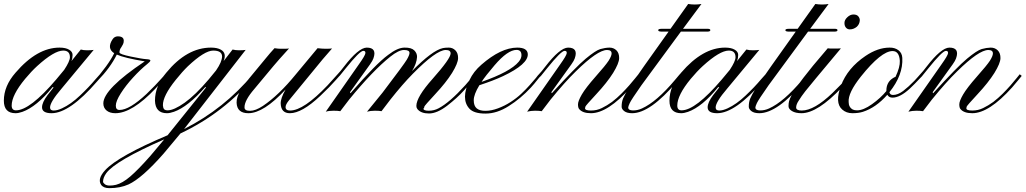

<svg xmlns="http://www.w3.org/2000/svg" viewBox="-69 -578 5246 982"><path d="M-9.3 -38.1Q-9.3 -13.7 12.7 -13.7Q84 -13.7 218.3 -171.4L259.3 -220.7Q288.6 -265.1 288.6 -285.2Q288.6 -319.3 254.4 -319.3Q208 -319.3 121.1 -240.2Q91.3 -212.9 59.6 -174.8Q-9.3 -91.3 -9.3 -38.1ZM194.8 1Q146 1 146 -29.3Q146 -54.2 174.3 -91.8L205.1 -130.9L200.2 -132.8Q118.2 -31.7 45.4 -5.9Q25.4 1 10.7 1Q-49.3 1 -49.3 -63Q-49.3 -138.2 10.7 -206.5Q120.6 -334.5 235.4 -334.5Q267.1 -334.5 284.7 -323.7Q302.2 -313.5 302.2 -296.9Q302.2 -280.3 296.4 -265.6L344.2 -324.7Q357.4 -320.8 377.4 -320.8Q397.5 -320.8 410.2 -322.8L245.6 -124.5Q187 -56.2 187 -28.3Q187 -12.7 205.6 -12.7Q223.6 -12.7 248 -23.9Q293.5 -44.9 339.8 -88.9Q386.2 -132.8 418.9 -171.9L442.4 -198.2L452.6 -189.9L427.7 -161.6Q287.1 1 194.8 1Z M515.1 -305.7Q475.6 -331.1 507.3 -377.9Q516.6 -391.6 533.2 -392.1Q564 -392.1 564 -369.6Q564 -358.4 559.6 -350.6L550.8 -335.4Q542 -324.2 542 -309.6Q542 -300.8 600.6 -288.6Q659.2 -276.4 679.7 -275.4Q700.2 -274.4 700.2 -268.6Q699.7 -262.7 684.1 -250.5Q649.4 -222.7 611.8 -181.6Q574.2 -140.6 548.8 -100.6Q523.4 -60.5 523.4 -38.1Q522.9 -15.6 542.5 -15.6Q592.8 -15.6 680.2 -97.2L722.7 -139.6Q742.2 -159.7 756.3 -175.8L776.4 -198.2L786.1 -189.9Q776.9 -181.6 761.2 -164.1L726.1 -125Q606.9 1 521 1Q492.7 1 476.1 -12.7Q459.5 -26.4 459.5 -49.3Q459.5 -122.1 671.4 -264.2Q567.9 -281.2 528.3 -298.8Q496.1 -232.4 429.2 -163.6Q413.6 -147.5 409.7 -146Q405.8 -144.5 405.3 -143.6Q404.3 -142.6 403.8 -146.5Q402.8 -151.9 405.8 -155.3Q485.8 -245.6 515.1 -305.7Z M458 351.6Q458.5 357.4 467.3 364.3Q476.1 371.1 492.2 371.1Q508.3 371.1 524.4 367.2Q557.1 358.9 597.2 324.7Q637.2 290.5 699.7 219.7L771 134.8Q521.5 244.1 474.6 307.6Q458 330.6 458 351.6ZM892.1 -239.3Q863.3 -211.4 830.1 -169.9Q763.2 -86.9 764.2 -39.1Q765.1 -25.4 770.5 -19.5Q775.9 -13.7 788.6 -13.7Q820.3 -13.7 875.5 -52.7Q930.2 -91.8 998 -171.4L1036.1 -217.8Q1066.9 -262.7 1066.9 -290Q1065.9 -319.3 1021.5 -319.3Q977.1 -319.3 892.1 -239.3ZM490.2 384.3Q459.5 384.3 447.8 366.7Q428.2 336.4 469.2 292Q535.2 220.7 788.1 113.8L984.9 -130.9L981 -132.8Q891.6 -31.2 820.8 -6.3Q799.8 1 784.7 1Q725.6 1 723.6 -63Q723.6 -138.7 781.7 -206.5Q886.7 -334.5 1010.3 -334.5Q1042.5 -334.5 1061 -323.7Q1091.3 -306.6 1074.7 -265.6L1120.6 -324.7Q1134.8 -320.8 1154.8 -320.8Q1174.8 -320.8 1187.5 -322.8L872.6 82Q1077.6 -21.5 1224.6 -198.2L1234.4 -189.9Q1078.6 -1.5 854 104.5L767.1 208.5Q657.2 333.5 588.4 365.2Q545.9 384.3 490.2 384.3Z M1275.4 -36.1Q1356.4 -90.3 1444.3 -198.2L1555.2 -331.5Q1578.6 -328.6 1597.7 -328.6Q1616.7 -328.6 1629.4 -330.1L1581.5 -274.9L1408.7 -64.5Q1391.6 -43.5 1391.6 -30.3Q1391.6 -12.7 1415 -12.7Q1483.9 -12.7 1606.4 -141.6L1657.7 -198.2L1667.5 -189.9L1648.4 -168.5Q1634.3 -152.3 1613.8 -131.3L1568.4 -86.9Q1475.1 1 1413.6 1Q1368.7 1 1366.7 -47.9Q1365.7 -75.2 1391.6 -120.1Q1279.3 1 1201.2 1Q1143.1 1 1141.1 -52.7Q1140.1 -81.5 1161.6 -115.2Q1183.1 -148.9 1203.6 -174.8L1291.5 -281.2Q1312 -306.6 1335 -331.5Q1354 -328.6 1365.7 -328.6H1382.3Q1403.3 -328.6 1409.2 -330.1Q1352.1 -267.6 1329.1 -239.7L1231.9 -123Q1180.7 -63.5 1181.6 -28.8Q1181.2 -11.2 1209.5 -11.2Q1237.8 -11.2 1275.4 -36.1Z M1597.2 -6.8 1766.6 -249Q1798.3 -293.5 1799.8 -305.7Q1801.3 -317.9 1789.1 -317.9Q1771 -317.9 1699.2 -228.5L1668 -189.9Q1664.1 -188.5 1660.2 -192.4Q1656.2 -196.3 1657.7 -198.2Q1671.9 -212.9 1689.5 -236.3Q1764.6 -334 1806.6 -334.5Q1860.4 -334.5 1840.8 -279.3Q1836.9 -267.6 1823.7 -249L1721.2 -106.4L1723.6 -101.1Q1855 -252.9 1916.5 -297.4Q1964.8 -334.5 2000 -334.5Q2035.2 -335 2049.8 -320.3Q2064.5 -305.7 2064 -286.6Q2062 -252.4 2038.1 -214.4Q2142.6 -320.8 2196.3 -332Q2207 -334.5 2226.6 -334.5Q2246.1 -334.5 2260.3 -320.3Q2274.4 -306.2 2273.9 -280.3Q2273.4 -254.4 2243.2 -205.1Q2211.9 -155.3 2157.2 -96.7Q2102.5 -38.1 2101.1 -32.2Q2099.6 -26.4 2099.6 -23.9L2096.2 -23.4Q2096.2 -11.7 2124 -11.7Q2151.4 -11.7 2174.8 -24.4Q2231 -54.2 2310.1 -141.6L2341.3 -177.7Q2354 -193.4 2358.4 -198.2L2368.7 -189.9Q2364.3 -185.5 2350.6 -168.9Q2336.9 -152.3 2303.2 -114.7Q2269.5 -77.1 2217.8 -37.1Q2166 2.4 2125 2.4Q2084 2.4 2065.9 -20Q2060.5 -26.9 2060.5 -36.1Q2060.5 -81.5 2143.6 -174.8Q2235.8 -278.8 2235.8 -304.7Q2235.8 -322.3 2210.9 -322.3Q2162.1 -322.3 2042 -200.2Q1990.7 -148.4 1927.7 -68.8L1882.3 -9.3Q1871.1 -11.7 1848.6 -11.7Q1826.2 -11.7 1808.1 -6.8Q1880.4 -95.2 1887.7 -104.5Q1998 -249.5 2011.7 -272.9Q2025.4 -296.4 2025.4 -307.1Q2025.4 -322.3 1997.6 -322.3Q1969.7 -322.3 1927.2 -288.1Q1837.9 -216.8 1716.8 -68.8L1671.4 -9.3Q1660.2 -11.7 1636.7 -11.7Q1613.3 -11.7 1597.2 -6.8Z M2598.1 -295.4Q2598.1 -322.8 2572.8 -322.8Q2527.8 -322.8 2460.4 -244.1Q2413.6 -189.5 2394 -159.2Q2541.5 -210.9 2584 -262.2Q2598.1 -279.3 2598.1 -295.4ZM2576.2 -334.5Q2627.9 -334.5 2630.4 -302.2Q2633.8 -250 2503.4 -188.5Q2455.6 -166 2382.8 -142.1Q2354 -94.7 2354 -65.4Q2354 -36.1 2369.6 -23.4Q2385.3 -10.7 2414.6 -11.2Q2443.8 -11.2 2478 -23.9Q2512.2 -36.6 2542.5 -56.2Q2572.8 -75.7 2597.2 -98.6Q2621.6 -121.6 2640.1 -142.6Q2658.7 -163.1 2671.4 -178.7Q2683.1 -194.3 2687.5 -198.2L2697.8 -189.9Q2690.9 -184.6 2678.2 -168Q2665.5 -151.4 2646 -129.9Q2593.8 -73.7 2533.2 -35.6Q2473.1 2.9 2414.1 2.9Q2355 2.9 2332 -22Q2286.1 -71.8 2332.5 -168.9Q2352.5 -211.9 2393.1 -247.1Q2492.7 -334 2576.2 -334.5Z M2627 -6.8 2796.4 -249Q2828.1 -293.5 2829.6 -305.7Q2831.1 -317.9 2818.8 -317.9Q2800.8 -317.9 2729 -228.5L2697.8 -189.9Q2693.8 -188.5 2689.9 -192.4Q2686 -196.3 2687.5 -198.2Q2701.7 -212.9 2719.2 -236.3Q2794.4 -334 2836.4 -334.5Q2890.1 -334.5 2870.6 -279.3Q2866.7 -267.6 2853.5 -249L2751 -106.4L2753.4 -101.1Q2876.5 -236.3 2927.2 -278.3Q2978 -320.3 3001.5 -327.1Q3025.9 -334 3047.9 -334.5Q3069.8 -334.5 3084 -320.3Q3098.1 -306.2 3097.7 -280.3Q3097.2 -254.4 3066.9 -205.1Q3035.6 -155.3 2981 -96.7Q2926.3 -38.1 2924.8 -32.2Q2923.3 -26.4 2923.3 -23.9Q2923.3 -12.7 2953.6 -12.7Q2983.9 -12.7 3009.3 -25.4Q3035.6 -38.1 3061 -56.6Q3086.4 -76.2 3108.9 -98.6Q3131.3 -121.1 3149.4 -141.6Q3167.5 -162.1 3179.7 -177.7Q3191.9 -193.4 3196.3 -198.2L3206.5 -189.9Q3201.7 -184.6 3189 -168.5Q3176.3 -152.3 3157.7 -131.3Q3039.1 1 2953.6 1Q2909.7 1 2892.6 -21Q2887.2 -27.8 2887.2 -44.4Q2887.2 -61 2906.7 -94.7Q2926.3 -128.4 2977.1 -186Q3028.3 -243.7 3043.9 -267.6Q3059.1 -292 3059.1 -304.7Q3059.1 -322.3 3035.6 -322.3Q2987.3 -322.3 2876 -212.9Q2819.8 -158.2 2747.1 -68.8L2701.7 -9.3Q2688.5 -11.7 2667.5 -11.7Q2646.5 -11.7 2627 -6.8Z M3144 -28.3Q3144 -13.7 3167.5 -13.2Q3190.9 -12.7 3214.4 -23.4Q3289.6 -57.6 3382.3 -168L3407.7 -198.2L3418.5 -189.9L3393.1 -160.6Q3256.8 1 3164.1 1Q3137.2 1 3123.5 -9.8Q3109.9 -20.5 3110.4 -33.2Q3110.4 -56.2 3117.7 -74.2Q3125 -92.3 3148.4 -129.4L3224.6 -239.3L3350.6 -416.5H3312Q3297.4 -417 3297.4 -423.8Q3297.4 -430.7 3315.9 -430.7H3360.4L3450.7 -557.6Q3484.9 -552.2 3518.6 -557.6L3424.3 -430.7H3550.3Q3564 -430.7 3564 -423.8Q3564 -417 3551.8 -416.5H3413.6L3211.4 -141.6Q3159.7 -67.9 3151.9 -50.8Q3144 -33.7 3144 -28.3Z M3395 -38.1Q3395 -13.7 3417 -13.7Q3488.3 -13.7 3622.6 -171.4L3663.6 -220.7Q3692.9 -265.1 3692.9 -285.2Q3692.9 -319.3 3658.7 -319.3Q3612.3 -319.3 3525.4 -240.2Q3495.6 -212.9 3463.9 -174.8Q3395 -91.3 3395 -38.1ZM3599.1 1Q3550.3 1 3550.3 -29.3Q3550.3 -54.2 3578.6 -91.8L3609.4 -130.9L3604.5 -132.8Q3522.5 -31.7 3449.7 -5.9Q3429.7 1 3415 1Q3355 1 3355 -63Q3355 -138.2 3415 -206.5Q3524.9 -334.5 3639.6 -334.5Q3671.4 -334.5 3689 -323.7Q3706.5 -313.5 3706.5 -296.9Q3706.5 -280.3 3700.7 -265.6L3748.5 -324.7Q3761.7 -320.8 3781.7 -320.8Q3801.8 -320.8 3814.5 -322.8L3649.9 -124.5Q3591.3 -56.2 3591.3 -28.3Q3591.3 -12.7 3609.9 -12.7Q3627.9 -12.7 3652.3 -23.9Q3697.8 -44.9 3744.1 -88.9Q3790.5 -132.8 3823.2 -171.9L3846.7 -198.2L3856.9 -189.9L3832 -161.6Q3691.4 1 3599.1 1Z M3794.4 -28.3Q3794.4 -13.7 3817.9 -13.2Q3841.3 -12.7 3864.7 -23.4Q3939.9 -57.6 4032.7 -168L4058.1 -198.2L4068.8 -189.9L4043.5 -160.6Q3907.2 1 3814.5 1Q3787.6 1 3773.9 -9.8Q3760.3 -20.5 3760.7 -33.2Q3760.7 -56.2 3768.1 -74.2Q3775.4 -92.3 3798.8 -129.4L3875 -239.3L4001 -416.5H3962.4Q3947.8 -417 3947.8 -423.8Q3947.8 -430.7 3966.3 -430.7H4010.7L4101.1 -557.6Q4135.3 -552.2 4168.9 -557.6L4074.7 -430.7H4200.7Q4214.4 -430.7 4214.4 -423.8Q4214.4 -417 4202.1 -416.5H4064L3861.8 -141.6Q3810.1 -67.9 3802.2 -50.8Q3794.4 -33.7 3794.4 -28.3Z M4031.7 -12.7Q4095.2 -12.7 4188.5 -102.1L4232.4 -146Q4252 -167 4264.6 -181.6Q4277.3 -196.3 4279.8 -198.7L4289.6 -189.9Q4285.2 -184.6 4271.5 -168.9Q4257.8 -153.3 4237.8 -131.8Q4112.3 1 4030.3 1Q4000 1 3981.9 -9.8Q3963.9 -20.5 3963.9 -35.2Q3963.9 -49.3 3966.8 -60.5Q3979.5 -108.4 4089.4 -242.2L4164.6 -331.1Q4170.4 -329.6 4188.5 -329.6H4211.4Q4224.1 -329.6 4231.9 -330.6Q4070.3 -137.7 4049.8 -111.3Q4029.3 -85 4016.6 -64Q4002.9 -43.9 4002.9 -28.3Q4002.9 -12.7 4031.7 -12.7ZM4277.3 -427.7Q4265.6 -427.7 4257.8 -436.5Q4250 -445.3 4250 -460.4Q4250 -476.1 4264.6 -489.7Q4279.3 -503.9 4295.9 -503.9Q4312.5 -503.9 4320.3 -495.1Q4328.1 -486.3 4328.6 -475.1Q4328.1 -464.4 4324.2 -456.1Q4320.3 -447.8 4313.5 -441.4Q4306.6 -435.5 4297.4 -431.6Q4288.6 -427.7 4277.3 -427.7Z M4314.9 -13.7Q4346.7 -13.7 4390.6 -44.9Q4434.6 -76.2 4464.4 -112.3V-114.3Q4464.4 -155.8 4495.6 -176.8Q4503.9 -182.6 4511.2 -185.1Q4534.7 -234.9 4533.2 -266.6Q4530.3 -316.9 4496.1 -316.9Q4438.5 -316.9 4334.5 -187Q4267.6 -103 4271.5 -56.2Q4271.5 -29.3 4293 -17.6Q4300.8 -13.7 4314.9 -13.7ZM4495.6 -78.6Q4477.5 -78.6 4469.2 -93.3Q4411.1 -27.3 4343.8 -5.9Q4321.3 1 4290.5 1Q4259.8 1 4238.8 -17.6Q4199.2 -51.8 4232.4 -140.6Q4265.6 -229.5 4357.9 -292Q4420.9 -334.5 4481 -334.5Q4507.3 -335 4525.9 -321.3Q4544.4 -307.6 4545.9 -282.2Q4550.8 -194.3 4480 -106.4Q4482.9 -92.3 4498.5 -92.3Q4522.9 -92.3 4550.3 -112.8Q4577.1 -133.3 4607.9 -165L4626.5 -185.5Q4634.3 -194.8 4637.7 -198.2L4648.4 -189.9Q4642.1 -184.1 4632.3 -173.3Q4622.6 -162.6 4610.4 -150.4L4584.5 -125Q4534.2 -78.6 4495.6 -78.6Z M4577.1 -6.8 4746.6 -249Q4778.3 -293.5 4779.8 -305.7Q4781.2 -317.9 4769 -317.9Q4751 -317.9 4679.2 -228.5L4647.9 -189.9Q4644 -188.5 4640.1 -192.4Q4636.2 -196.3 4637.7 -198.2Q4651.9 -212.9 4669.4 -236.3Q4744.6 -334 4786.6 -334.5Q4840.3 -334.5 4820.8 -279.3Q4816.9 -267.6 4803.7 -249L4701.2 -106.4L4703.6 -101.1Q4826.7 -236.3 4877.4 -278.3Q4928.2 -320.3 4951.7 -327.1Q4976.1 -334 4998 -334.5Q5020 -334.5 5034.2 -320.3Q5048.3 -306.2 5047.9 -280.3Q5047.4 -254.4 5017.1 -205.1Q4985.8 -155.3 4931.2 -96.7Q4876.5 -38.1 4875 -32.2Q4873.5 -26.4 4873.5 -23.9Q4873.5 -12.7 4903.8 -12.7Q4934.1 -12.7 4959.5 -25.4Q4985.8 -38.1 5011.2 -56.6Q5036.6 -76.2 5059.1 -98.6Q5081.5 -121.1 5099.6 -141.6Q5117.7 -162.1 5129.9 -177.7Q5142.1 -193.4 5146.5 -198.2L5156.7 -189.9Q5151.9 -184.6 5139.2 -168.5Q5126.5 -152.3 5107.9 -131.3Q4989.3 1 4903.8 1Q4859.9 1 4842.8 -21Q4837.4 -27.8 4837.4 -44.4Q4837.4 -61 4856.9 -94.7Q4876.5 -128.4 4927.2 -186Q4978.5 -243.7 4994.1 -267.6Q5009.3 -292 5009.3 -304.7Q5009.3 -322.3 4985.8 -322.3Q4937.5 -322.3 4826.2 -212.9Q4770 -158.2 4697.3 -68.8L4651.9 -9.3Q4638.7 -11.7 4617.7 -11.7Q4596.7 -11.7 4577.1 -6.8Z"/></svg>

Font: PinyonScript
Style: Regular
Weight: 400
Designer: Nicole Fally
Foundry: Nicole Fally
Version: Version 1.005